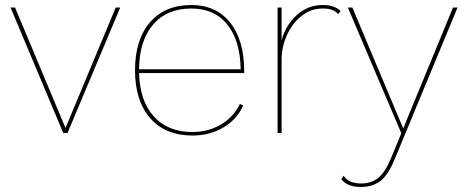

<svg xmlns="http://www.w3.org/2000/svg" viewBox="-20 -530 1865 765"><path d="M459 -500 249 0H232L22 -500H40L241 -20L441 -500Z M953 -239H534Q537 -128 593 -66Q649 -4 747 -4Q810 -4 860.5 -34Q911 -64 936 -116L949 -109Q923 -53 869 -21.5Q815 10 747 10Q639 10 578.5 -59Q518 -128 518 -250Q518 -372 577.5 -441Q637 -510 742 -510Q841 -510 897 -440Q953 -370 953 -246ZM534 -254H939Q937 -368 886 -432Q835 -496 742 -496Q645 -496 590 -432Q535 -368 534 -254Z M1337 -486 1328 -474Q1317 -485 1303.5 -490.5Q1290 -496 1264 -496Q1219 -496 1182 -467Q1145 -438 1123.5 -390.5Q1102 -343 1102 -291V0H1086V-500H1102V-370Q1119 -431 1163 -470.5Q1207 -510 1266 -510Q1313 -510 1337 -486Z M1554 101Q1528 165 1497 190Q1466 215 1418 215Q1391 215 1370.5 207Q1350 199 1340 183L1349 170Q1369 201 1419 201Q1460 201 1487.5 178.5Q1515 156 1539 98L1579 1L1366 -500H1384L1569 -60L1587 -18L1604 -61L1785 -500H1803Z"/></svg>

Font: Work Sans Thin
Style: Regular
Weight: 260
Designer: Wei Huang
Foundry: Wei Huang
Version: Version 1.500